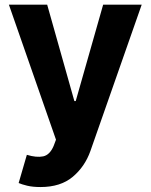

<svg xmlns="http://www.w3.org/2000/svg" viewBox="-20 -565 626 798"><path d="M148.4 212.4Q116.1 212.4 93.2 206.9Q70.3 201.3 57.5 195.7L91.6 78.5Q131.7 90.6 159.3 84.9Q186.8 79.2 202.8 41.9L212.7 15.6L17 -545.5H176.1L289.1 -144.9H294.7L408.7 -545.5H568.9L355.8 62.5Q332.7 127.8 282.1 170.1Q231.5 212.4 148.4 212.4Z"/></svg>

Font: Inter UI
Style: Bold
Weight: 700
Designer: Rasmus Andersson
Foundry: rsms
Version: 3.2;8d6f07862